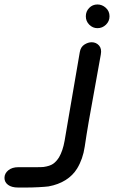

<svg xmlns="http://www.w3.org/2000/svg" viewBox="-302 -539 535 859"><path d="M-282 257Q-282 237 -265 223Q-248 209 -220 209Q-211 209 -187.5 209Q-164 209 -140 209Q-116 209 -107 208Q-79 204 -64.5 194Q-50 184 -38 165Q-21 136 -13 91Q-5 46 3 -3L55 -306Q59 -329 75.5 -339.5Q92 -350 108 -350Q128 -350 141 -335.5Q154 -321 149 -295L95 5Q85 63 77 117.5Q69 172 43 215Q24 246 -8.5 266.5Q-41 287 -85 295Q-101 297 -129.5 298.5Q-158 300 -184.5 300Q-211 300 -221 300Q-250 300 -266 288Q-282 276 -282 257ZM134 -413Q113 -413 97.5 -428.5Q82 -444 82 -466Q82 -488 97 -503.5Q112 -519 134 -519Q155 -519 171.5 -504Q188 -489 188 -466Q188 -444 172 -428.5Q156 -413 134 -413Z"/></svg>

Font: Edu QLD Beginners
Style: Regular
Weight: 400
Designer: Tina and Corey Anderson
Foundry: Google for Education
Version: Version 1.001